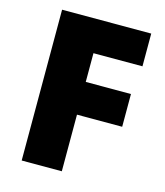

<svg xmlns="http://www.w3.org/2000/svg" viewBox="-108 -796 754 878"><g transform="rotate(15 269.5 -357.0)"><path d="M267 0V-268H481V-423H267V-559H499V-714H77V0Z"/></g></svg>

Font: Noto Sans Tamil Black
Style: Regular
Weight: 900
Designer: Jelle Bosma - Monotype Design Team
Foundry: Monotype Imaging Inc.
Version: Version 2.004